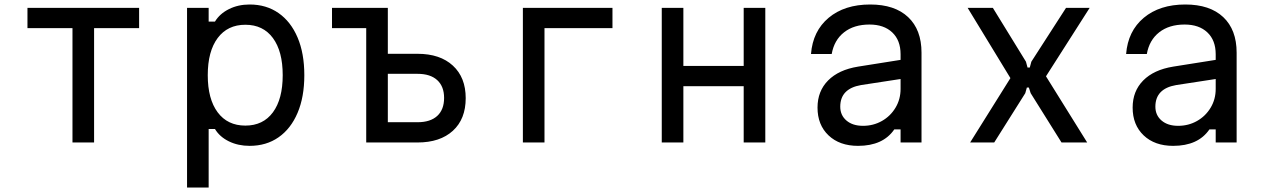

<svg xmlns="http://www.w3.org/2000/svg" viewBox="-20 -633 5640 853"><path d="M302 0V-508H102V-598H598V-508H398V0Z M811 200V-598H907V-537H935Q956 -572 997 -592.5Q1038 -613 1089 -613Q1163 -613 1217.5 -575Q1272 -537 1302 -466.5Q1332 -396 1332 -299Q1332 -202 1302 -131.5Q1272 -61 1217.5 -23Q1163 15 1089 15Q1038 15 997 -5Q956 -25 935 -60H907V200ZM1070 -75Q1149 -75 1192.5 -134Q1236 -193 1236 -299Q1236 -405 1192.5 -464Q1149 -523 1070 -523Q991 -523 947 -464Q903 -405 903 -299Q903 -193 947 -134Q991 -75 1070 -75Z M1607 0V-508H1455V-598H1703V-394H1835Q1935 -394 1992 -341.5Q2049 -289 2049 -197Q2049 -104 1992 -52Q1935 0 1835 0ZM1703 -90H1835Q1892 -90 1922.5 -118Q1953 -146 1953 -198Q1953 -249 1922.5 -277Q1892 -305 1835 -305H1703Z M2303 0V-598H2701V-508H2399V0Z M2920 0V-598H3016V-340H3284V-598H3380V0H3284V-250H3016V0Z M3953 -58Q3903 15 3792 15Q3710 15 3661 -31.5Q3612 -78 3612 -155Q3612 -228 3659 -275.5Q3706 -323 3792 -337L3981 -367V-392Q3981 -454 3944 -489Q3907 -524 3843 -524Q3774 -524 3730 -489.5Q3686 -455 3675 -393H3583Q3591 -495 3661.5 -554Q3732 -613 3846 -613Q3955 -613 4014.5 -557Q4074 -501 4074 -399V0H3981V-58ZM3713 -159Q3713 -121 3740.5 -97.5Q3768 -74 3814 -74Q3860 -74 3898 -95.5Q3936 -117 3958.5 -154.5Q3981 -192 3981 -238V-282L3805 -255Q3713 -239 3713 -159Z M4290 0 4469 -286 4279 -598H4391L4538 -359L4545 -333H4555L4562 -359L4716 -598H4821L4627 -294L4810 0H4696L4559 -219L4551 -244H4542L4535 -219L4397 0Z M5353 -58Q5303 15 5192 15Q5110 15 5061 -31.5Q5012 -78 5012 -155Q5012 -228 5059 -275.5Q5106 -323 5192 -337L5381 -367V-392Q5381 -454 5344 -489Q5307 -524 5243 -524Q5174 -524 5130 -489.5Q5086 -455 5075 -393H4983Q4991 -495 5061.5 -554Q5132 -613 5246 -613Q5355 -613 5414.5 -557Q5474 -501 5474 -399V0H5381V-58ZM5113 -159Q5113 -121 5140.5 -97.5Q5168 -74 5214 -74Q5260 -74 5298 -95.5Q5336 -117 5358.5 -154.5Q5381 -192 5381 -238V-282L5205 -255Q5113 -239 5113 -159Z"/></svg>

Font: Martian Mono Light
Style: Regular
Weight: 300
Monospace: yes
Designer: Roman Shamin
Foundry: Evil Martians
Version: Version 1.000; ttfautohint (v1.8.4.7-5d5b)